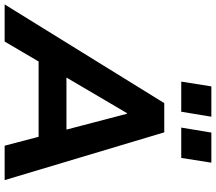

<svg xmlns="http://www.w3.org/2000/svg" viewBox="-118 -880 953 848"><g transform="rotate(90 359.0 -456.5)"><path d="M-45 0 391 -705H520L731 0H579L530 -187L577 -150H168L227 -184L119 0ZM435 -540 261 -244 240 -273H545L516 -242L438 -540ZM499 -780 521 -913H654L633 -780ZM296 -780 317 -913H451L429 -780Z"/></g></svg>

Font: Nunito Sans 11pt ExtraBold
Style: Italic
Weight: 800
Italic angle: -9°
Version: Version 3.101;gftools[0.9.27]